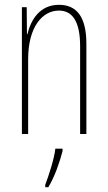

<svg xmlns="http://www.w3.org/2000/svg" viewBox="-20 -557 448 798"><path d="M225 -537C145 -537 108 -474 94 -415H92L91 -527H71V0H97V-311C97 -445 156 -513 225 -513C279 -513 313 -471 313 -365V0H339V-375C339 -488 298 -537 225 -537ZM240 71V61H210C206 101 182 175 168 211V221H181C208 176 228 117 240 71Z"/></svg>

Font: Noto Sans Arabic UI XCn Th
Style: Regular
Weight: 100
Width: 2
Designer: Monotype Design Team, Nadine Chahine and Nizar Qandah
Foundry: Monotype Imaging Inc.
Version: Version 2.010